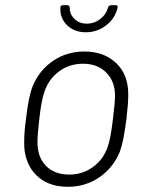

<svg xmlns="http://www.w3.org/2000/svg" viewBox="-20 -710 557 738"><path d="M75 -128Q73 -139 73 -165Q73 -205 80 -253Q89 -335 105 -377Q130 -439 183 -475.5Q236 -512 305 -512Q373 -512 418 -475Q463 -438 471 -377Q473 -367 473 -343Q473 -313 466 -253Q460 -207 454.5 -179Q449 -151 441 -128Q416 -66 362.5 -29Q309 8 241 8Q172 8 128.5 -28.5Q85 -65 75 -128ZM394 -146Q405 -175 414 -252Q422 -314 422 -343Q422 -397 388.5 -431Q355 -465 299 -465Q247 -465 207.5 -436Q168 -407 151 -358Q139 -325 131 -252Q124 -191 124 -167Q124 -152 125 -146Q129 -97 161.5 -68Q194 -39 246 -39Q298 -39 338 -68.5Q378 -98 394 -146ZM212 -680Q212 -690 222 -690H238Q248 -690 248 -680Q248 -654 267 -636.5Q286 -619 314 -619Q342 -619 365 -636.5Q388 -654 395 -680Q398 -690 407 -690H424Q434 -690 432 -681Q423 -640 388.5 -613Q354 -586 310 -586Q266 -586 238 -613Q210 -640 212 -680Z"/></svg>

Font: Barlow Light
Style: Italic
Weight: 300
Italic angle: -7°
Designer: Jeremy Tribby
Foundry: Tribby Type
Version: Version 1.408